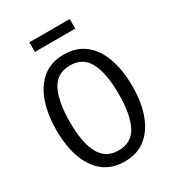

<svg xmlns="http://www.w3.org/2000/svg" viewBox="-209 -1003 1034 1136"><g transform="rotate(-30 307.5 -435.5)"><path d="M567.7 -352.3Q567.7 -245.1 538.5 -163.1Q509.2 -81 451.5 -34.6Q393.8 11.8 307.7 11.8Q221.5 11.8 163.8 -33.6Q106.2 -79 76.9 -160.5Q47.7 -242.1 47.7 -351.3Q47.7 -458.5 76.9 -541Q106.2 -623.6 163.8 -670.5Q221.5 -717.4 307.7 -717.4Q393.8 -717.4 451.5 -671.8Q509.2 -626.2 538.5 -543.8Q567.7 -461.5 567.7 -352.3ZM474.4 -352.3Q474.4 -493.3 435.6 -568.2Q396.9 -643.1 307.7 -643.1Q218.5 -643.1 179.7 -567.7Q141 -492.3 141 -351.3Q141 -210.3 181 -136.7Q221 -63.1 307.7 -63.1Q396.9 -63.1 435.6 -137.2Q474.4 -211.3 474.4 -352.3ZM445.1 -815.9H169.2V-881.5H445.1Z"/></g></svg>

Font: FiraCode Nerd Font Mono
Style: Regular
Weight: 400
Monospace: yes
Designer: Carrois Corporate, Edenspiekermann AG, Nikita Prokopov
Foundry: Carrois Corporate, Edenspiekermann AG, Nikita Prokopov
Version: Version 6.002;Nerd Fonts 3.4.0